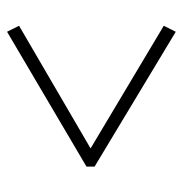

<svg xmlns="http://www.w3.org/2000/svg" viewBox="-7 -598 518 544"><g transform="rotate(90 252.0 -326.0)"><path d="M452 -335V-312L70 -87L53 -121L420 -335V-312L53 -531L70 -565Z"/></g></svg>

Font: Source Serif 4 60pt SemiBold
Style: Regular
Weight: 600
Version: Version 4.004;hotconv 1.0.116;makeotfexe 2.5.65601